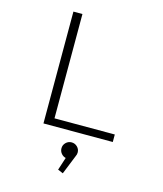

<svg xmlns="http://www.w3.org/2000/svg" viewBox="-137 -800 984 1161"><g transform="rotate(15 355.0 -219.5)"><path d="M233 -47H610.5V0H176.5V-700H233ZM422 116.5Q422 129 416 140.5L367.5 261L334.5 247L360.5 167Q343.5 163 332 149Q320.5 135 320.5 116.5Q320.5 96 335.5 81.2Q350.5 66.5 371 66.5Q392 66.5 407 81.2Q422 96 422 116.5Z"/></g></svg>

Font: League Mono UltraLight
Style: Regular
Weight: 200
Width: 6
Designer: Tyler Finck
Foundry: The League of Moveable Type / Tyler Finck
Version: Version 2.210